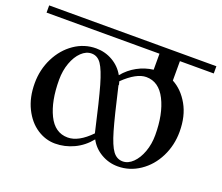

<svg xmlns="http://www.w3.org/2000/svg" viewBox="-115 -750 1041 901"><g transform="rotate(20 405.5 -300.0)"><path d="M654 -564V-467Q703 -441 734.5 -385.5Q766 -330 766 -252Q766 -184 737 -126Q708 -68 657.5 -34Q607 0 548 0Q503 0 464.5 -22.5Q426 -45 406 -83Q373 -42 328 -21Q283 0 235 0Q187 0 144.5 -28Q102 -56 75.5 -109.5Q49 -163 49 -234Q49 -302 78 -360Q107 -418 156.5 -452Q206 -486 265 -486Q310 -486 348 -464Q386 -442 407 -404Q435 -438 472.5 -458.5Q510 -479 552 -484V-564H-12V-600H823V-564ZM395 -109Q360 -264 340.5 -332Q321 -400 302 -428Q283 -456 253 -456Q226 -456 202.5 -433.5Q179 -411 165 -372.5Q151 -334 151 -288Q151 -182 184 -114.5Q217 -47 281 -47Q335 -47 395 -109ZM664 -198Q664 -303 629.5 -371.5Q595 -440 532 -440Q483 -440 419 -378Q421 -368 423 -363L422 -358Q455 -214 474 -148.5Q493 -83 512.5 -56.5Q532 -30 562 -30Q589 -30 612.5 -53Q636 -76 650 -114.5Q664 -153 664 -198Z"/></g></svg>

Font: Arya
Style: Regular
Weight: 400
Designer: Eduardo Rodriguez Tunni, Modular Infotech
Foundry: Eduardo Rodriguez Tunni, Modular Infotech
Version: Version 1.002